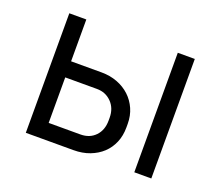

<svg xmlns="http://www.w3.org/2000/svg" viewBox="-93 -652 902 785"><g transform="rotate(20 358.0 -260.0)"><path d="M85 0H292Q331 0 362.5 -12Q394 -24 416.5 -45Q439 -66 451.5 -95.5Q464 -125 464 -161V-177Q464 -212 451 -241.5Q438 -271 415 -292.5Q392 -314 360.5 -326Q329 -338 292 -338H159V-520H85ZM159 -70V-268H297Q335 -268 360.5 -242Q386 -216 386 -175V-163Q386 -121 361.5 -95.5Q337 -70 297 -70ZM557 0H631V-520H557Z"/></g></svg>

Font: Fixel Variable
Style: Regular
Weight: 100
Width: 3
Designer: AlfaBravo + MacPaw
Foundry: Kyrylo Tkachov, Marchela Mozhyna, Serhii Makarenko, Maria Weinstein, Zakhar Kryvoshyya
Version: Version 1.211